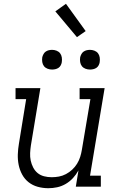

<svg xmlns="http://www.w3.org/2000/svg" viewBox="-20 -985 640 1013"><path d="M235 8Q206 8 179 0.5Q152 -7 131 -23.5Q110 -40 97 -64Q84 -88 78.5 -115Q73 -142 74 -170.5Q75 -199 80 -228L118 -462H62V-520H193L143 -218Q140 -198 139 -177.5Q138 -157 142 -138Q146 -119 155 -101.5Q164 -84 178.5 -72Q193 -60 212.5 -55Q232 -50 252 -50Q252 -50 252.5 -50Q253 -50 253 -50Q272 -50 291 -53.5Q310 -57 328 -66.5Q346 -76 361 -90Q376 -104 386.5 -121Q397 -138 403 -157Q409 -176 412 -195L457 -462H400V-520H532L455 -58H512V0H380L394 -86Q382 -64 365 -45.5Q348 -27 326.5 -14.5Q305 -2 281.5 3Q258 8 235 8ZM455 -618Q442 -618 430.5 -622.5Q419 -627 412 -636Q405 -645 403 -657.5Q401 -670 403 -683Q405 -691 409.5 -699.5Q414 -708 421.5 -713Q429 -718 437.5 -720Q446 -722 455 -722Q467 -722 478.5 -717.5Q490 -713 497 -704Q504 -695 506 -682.5Q508 -670 506 -657Q505 -649 500.5 -640.5Q496 -632 488.5 -627Q481 -622 472 -620Q463 -618 455 -618ZM255 -618Q242 -618 230.5 -622.5Q219 -627 212 -636Q205 -645 203 -657.5Q201 -670 203 -683Q205 -691 209.5 -699.5Q214 -708 221.5 -713Q229 -718 237.5 -720Q246 -722 255 -722Q267 -722 278.5 -717.5Q290 -713 297 -704Q304 -695 306 -682.5Q308 -670 306 -657Q305 -649 300.5 -640.5Q296 -632 288.5 -627Q281 -622 272 -620Q263 -618 255 -618ZM386 -789 272 -925 328 -965 432 -821Z"/></svg>

Font: Iosevka Etoile Light Oblique
Style: Regular
Weight: 300
Italic angle: -9°
Designer: Belleve Invis
Foundry: Belleve Invis
Version: Version 15.5.2; ttfautohint (v1.8.4)